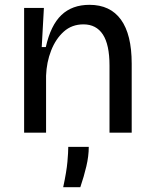

<svg xmlns="http://www.w3.org/2000/svg" viewBox="-20 -550 638 796"><path d="M80 0V-517H162L153 -355H170Q190 -445 234.5 -487.5Q279 -530 351 -530Q437 -530 481.5 -468.5Q526 -407 526 -286V0H434V-278Q434 -365 406.5 -407Q379 -449 326 -449Q278 -449 244.5 -419Q211 -389 192 -340.5Q173 -292 171 -236V0ZM242 226Q256 161 259.5 121Q263 81 263 59H348Q348 97 338 139.5Q328 182 313 226Z"/></svg>

Font: Bricolage Grotesque 12pt
Style: Regular
Weight: 400
Designer: Mathieu Triay
Foundry: Atelier Triay
Version: Version 1.001; ttfautohint (v1.8.4.7-5d5b);gftools[0.9.33.de